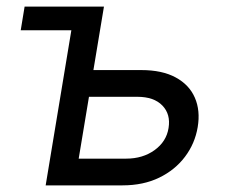

<svg xmlns="http://www.w3.org/2000/svg" viewBox="-20 -559 679 579"><path d="M42.5 -467.8 54.2 -539.1H245.6L233.9 -467.8ZM249 -347.7H405.8Q469.2 -347.7 510 -325.4Q550.8 -303.2 567.6 -264.4Q584.5 -225.6 576.2 -175.8Q567.9 -126 537.8 -86.2Q507.8 -46.4 460 -23.2Q412.1 0 349.6 0H117.7L207 -539.1H293.5L217.3 -80.6H360.4Q410.6 -80.6 446.3 -106.4Q481.9 -132.3 488.3 -172.9Q495.1 -214.4 469.7 -240.7Q444.3 -267.1 394 -267.1H235.4Z"/></svg>

Font: Inter 18pt
Style: Italic
Weight: 400
Italic angle: -9.3988°
Designer: Rasmus Andersson
Foundry: rsms
Version: Version 4.001;git-66647c0bb